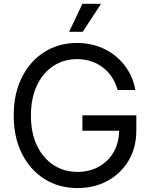

<svg xmlns="http://www.w3.org/2000/svg" viewBox="-20 -960 777 991"><path d="M380.4 10.7Q283.7 10.7 209.5 -36.1Q135.3 -83 93 -167.2Q50.8 -251.5 50.8 -363.3Q50.8 -476.1 92.8 -560.3Q134.8 -644.5 208.7 -691.4Q282.7 -738.3 377.9 -738.3Q435.5 -738.3 486.1 -720.7Q536.6 -703.1 576.4 -670.7Q616.2 -638.2 642.8 -593.8Q669.4 -549.3 678.7 -495.6H586.9Q577.1 -531.2 558.3 -560.5Q539.6 -589.8 512.2 -610.8Q484.9 -631.8 451.2 -643.3Q417.5 -654.8 377.9 -654.8Q309.1 -654.8 255.1 -619.4Q201.2 -584 170.4 -518.6Q139.6 -453.1 139.6 -363.3Q139.6 -273.9 170.7 -209Q201.7 -144 255.9 -108.4Q310.1 -72.8 380.4 -72.8Q441.4 -72.8 490 -99.6Q538.6 -126.5 566.7 -175Q594.7 -223.6 594.7 -288.6L623 -285.2H405.3V-364.7H683.6V-285.6Q683.6 -198.2 643.8 -131.3Q604 -64.5 535.6 -26.9Q467.3 10.7 380.4 10.7ZM336.9 -795.9 405.3 -940.4H501.5L407.2 -795.9Z"/></svg>

Font: Inter 24pt
Style: Regular
Weight: 400
Designer: Rasmus Andersson
Foundry: rsms
Version: Version 4.001;git-66647c0bb